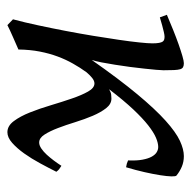

<svg xmlns="http://www.w3.org/2000/svg" viewBox="-19 -478 517 519"><g transform="rotate(90 239.5 -218.5)"><path d="M444.3 -112.3Q434.1 -91.8 421.4 -68.4Q408.7 -44.9 394.8 -25.4Q380.9 -5.9 366.2 7.1Q351.6 20 337.4 20Q320.3 20 307.4 2.7Q294.4 -14.6 283.9 -41Q273.4 -67.4 264.4 -97.7Q255.4 -127.9 246.3 -154.3Q237.3 -180.7 227.5 -198Q217.8 -215.3 205.6 -215.3Q198.7 -215.3 191.2 -209.5Q183.6 -203.6 175.3 -193.8Q162.6 -176.3 151.9 -157.2Q141.1 -138.2 132.8 -116Q124.5 -93.8 119.4 -67.6Q114.3 -41.5 113.8 -9.8Q106.9 -6.8 98.1 -2.9Q89.4 1 80.3 4.9Q71.3 8.8 62.5 12.9Q53.7 17.1 47.9 20L32.2 4.9Q40.5 -25.9 48.3 -62.5Q56.2 -99.1 63.5 -137.2Q70.8 -175.3 76.9 -212.4Q83 -249.5 87.6 -281.2Q92.3 -313 94.7 -336.7Q97.2 -360.4 97.2 -372.1Q97.2 -383.3 95.9 -389.9Q94.7 -396.5 92.5 -399.7Q90.3 -402.8 86.9 -403.8Q83.5 -404.8 79.1 -404.8Q74.7 -404.8 66.2 -402.8Q57.6 -400.9 48.8 -398.4Q38.6 -395.5 26.9 -392.1L20 -411.1Q40.5 -419.9 61.3 -428.2Q82 -436.5 100.1 -442.9Q118.2 -449.2 131.6 -453.1Q145 -457 150.9 -457Q157.7 -457 161.6 -454.8Q165.5 -452.6 167.2 -446.8Q168.9 -440.9 169.4 -430.2Q169.9 -419.4 169.9 -401.9Q169.9 -396 168.7 -382.1Q167.5 -368.2 165.5 -350.1Q163.6 -332 160.9 -311.3Q158.2 -290.5 155 -271Q151.9 -251.5 148.7 -234.9Q145.5 -218.3 142.1 -208Q194.8 -283.2 235.1 -331.5Q275.4 -379.9 306.4 -407.7Q337.4 -435.5 360.6 -446.3Q383.8 -457 401.9 -457Q417.5 -457 430.7 -451.4Q443.8 -445.8 454.6 -437Q457 -435.1 456.8 -423.3Q456.5 -411.6 453.6 -393.1Q450.7 -374.5 445.3 -350.6Q439.9 -326.7 432.1 -300.8Q421.9 -302.2 413.6 -306.2Q414.6 -329.6 411.6 -345.2Q408.7 -360.8 403.3 -370.4Q397.9 -379.9 391.1 -383.8Q384.3 -387.7 377.4 -387.7Q366.7 -387.7 352.3 -381.6Q337.9 -375.5 318.8 -360.6Q299.8 -345.7 275.6 -320.1Q251.5 -294.4 221.2 -254.9Q229.5 -259.8 235.8 -260.5Q242.2 -261.2 246.6 -261.2Q261.2 -261.2 272.5 -246.8Q283.7 -232.4 293 -210.7Q302.2 -189 310.1 -163.6Q317.9 -138.2 326.2 -116.5Q334.5 -94.7 343.8 -80.3Q353 -65.9 365.2 -65.9Q373 -65.9 381.6 -71.8Q390.1 -77.6 398.2 -86.4Q406.2 -95.2 414.1 -105.7Q421.9 -116.2 428.2 -126L437 -120.1Q439.9 -118.2 444.3 -112.3Z"/></g></svg>

Font: Gentium Plus Eur
Style: Italic
Weight: 400
Italic angle: -8°
Designer: J. Victor Gaultney, Annie Olsen, Iska Routamaa, Becca Hirsbrunner
Foundry: SIL International
Version: Version 5.000